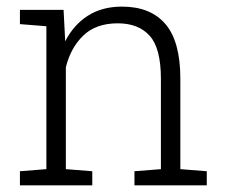

<svg xmlns="http://www.w3.org/2000/svg" viewBox="-20 -558 690 578"><path d="M40 0V-42.5L119.6 -48.8V-479L40 -485.4V-528.3H171.4L176.3 -433.6Q201.7 -483.4 244.6 -510.7Q287.6 -538.1 347.2 -538.1Q433.1 -538.1 478 -485.6Q522.9 -433.1 522.9 -321.3V-48.8L602.5 -42.5V0H384.8V-42.5L464.4 -48.8V-320.8Q464.4 -412.6 430.7 -450.2Q397 -487.8 334.5 -487.8Q269 -487.8 231 -451.2Q192.9 -414.6 178.2 -355.5V-48.8L257.8 -42.5V0Z"/></svg>

Font: Roboto Slab Light
Style: Regular
Weight: 300
Designer: Google
Version: Version 2.000; ttfautohint (v1.8.1.43-b0c9)